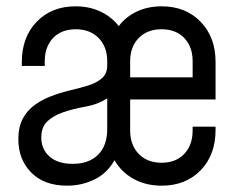

<svg xmlns="http://www.w3.org/2000/svg" viewBox="-20 -575 753 607"><path d="M192 12Q120 12 79 -29.2Q38 -70.5 38 -135Q38 -174 52.2 -200.2Q66.5 -226.5 89.5 -243Q112.5 -259.5 138 -269.5Q168.5 -281.5 200.2 -289Q232 -296.5 258.8 -304.8Q285.5 -313 302.2 -327.5Q319 -342 319 -368.5V-381.5Q319 -427 291.8 -454.8Q264.5 -482.5 219.5 -482.5Q174 -482.5 147.8 -454.8Q121.5 -427 121.5 -381.5V-366.5H49V-379Q49 -457.5 96 -506.2Q143 -555 219 -555Q262.5 -555 297.5 -538.5Q332.5 -522 355.5 -492.5Q377.5 -522 412.5 -538.5Q447.5 -555 491 -555Q567 -555 614.2 -506.2Q661.5 -457.5 661.5 -379V-260.5H391.5V-162Q391.5 -116.5 418.5 -88.5Q445.5 -60.5 491 -60.5Q536 -60.5 562.5 -88.5Q589 -116.5 589 -162V-174.5H661.5V-164.5Q661.5 -85 614.2 -36.5Q567 12 491 12Q441 12 402.2 -9.5Q363.5 -31 342 -68.5Q318.5 -27 278.5 -7.5Q238.5 12 192 12ZM391.5 -330.5H589V-381.5Q589 -427 562.5 -454.8Q536 -482.5 491 -482.5Q445.5 -482.5 418.5 -454.8Q391.5 -427 391.5 -381.5ZM210 -57Q260.5 -57 289.8 -85.5Q319 -114 319 -168V-264Q288.5 -244.5 251 -238Q213.5 -231.5 179.5 -220Q149 -209.5 129.8 -191.5Q110.5 -173.5 110.5 -140Q110.5 -103.5 136.5 -80.2Q162.5 -57 210 -57Z"/></svg>

Font: Mohave
Style: Regular
Weight: 400
Designer: Gumpita Rahayu
Foundry: Tokotype
Version: Version 2.003; ttfautohint (v1.8.3)